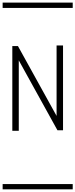

<svg xmlns="http://www.w3.org/2000/svg" viewBox="-20 -990 570 1453"><path d="M408.2 -646H457V-4.4H414.6L122.1 -533.2V0H73.2V-641.6H115.7L408.2 -112.8ZM0 402.8H530.3V442.9H0ZM0 -970.2H530.3V-930.2H0Z"/></svg>

Font: AzarMehrMSRS1
Style: Regular
Weight: 1
Designer: Amin Abedi
Version: Version 1.00